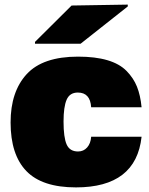

<svg xmlns="http://www.w3.org/2000/svg" viewBox="-20 -800 647 834"><path d="M319 -554Q394 -554 446.5 -538.5Q499 -523 529.5 -492Q560 -461 575 -423.5Q590 -386 595 -334H376Q372 -398 318 -398Q283 -398 269.5 -367Q256 -336 256 -272Q256 -203 269.5 -172.5Q283 -142 319 -142Q343 -142 358.5 -159.5Q374 -177 376 -206H595Q571 14 310 14Q163 14 94.5 -57Q26 -128 26 -268Q26 -402 96 -478Q166 -554 319 -554ZM132 -610V-618L291 -776L535 -780V-772L330 -610Z"/></svg>

Font: Nacelle Black
Style: Regular
Weight: 900
Designer: Sora Sagano
Foundry: Sora Sagano
Version: Version 1.000;FEAKit 1.0